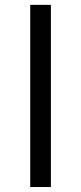

<svg xmlns="http://www.w3.org/2000/svg" viewBox="-20 -752 326 772"><path d="M101.6 0H184.6V-732.4H101.6Z"/></svg>

Font: Gen Shin Gothic P Normal
Style: Regular
Weight: 300
Designer: [Source Han Sans]
Ryoko NISHIZUKA  (kana & ideographs); Paul D. Hunt (Latin, Greek & Cyrillic); Wenlong ZHANG  (bopomofo
Version: Version 1.002.20150607